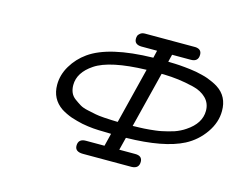

<svg xmlns="http://www.w3.org/2000/svg" viewBox="-87 -749 1132 887"><g transform="rotate(15 479.0 -305.5)"><path d="M173.8 -277.8Q173.8 -325.7 200 -369.4Q226.1 -413.1 268.1 -442.9Q360.8 -508.8 570.8 -513.2L579.1 -548.8H503.9Q469.7 -549.8 470.2 -578.1Q470.2 -584 472.2 -590.6Q474.1 -597.2 482.7 -604Q491.2 -610.8 504.9 -610.8H746.1Q775.9 -608.9 775.9 -582Q775.9 -548.8 740.2 -548.8H650.9L642.1 -513.2Q643.1 -513.2 656 -512.7Q668.9 -512.2 675 -512.2Q681.2 -512.2 697 -511Q712.9 -509.8 722.4 -508.8Q731.9 -507.8 749 -505.9Q766.1 -503.9 778.1 -501.5Q790 -499 806.6 -495.1Q823.2 -491.2 835.7 -486.6Q848.1 -481.9 862.1 -475.6Q876 -469.2 887.2 -461.9Q941.4 -426.8 940.9 -356.9Q940.9 -302.7 906 -252.4Q871.1 -202.1 816.9 -173.8Q724.1 -126 544.9 -123L543.9 -122.1L528.8 -62H605Q639.2 -62 639.2 -33.2Q639.2 -1 604 0H372.1Q333 0 333 -28.8Q333 -62 369.1 -62H458L473.1 -123Q472.2 -123 457 -123.5Q441.9 -124 436 -124Q430.2 -124 413.6 -124.5Q397 -125 387.5 -126Q377.9 -127 361.6 -128.9Q345.2 -130.9 333.5 -133.5Q321.8 -136.2 306.4 -140.1Q291 -144 278.6 -148.4Q266.1 -152.8 252.4 -159.4Q238.8 -166 228 -172.9Q173.8 -210 173.8 -277.8ZM246.1 -295.9Q246.1 -275.9 252.9 -260Q259.8 -244.1 274.9 -233.2Q290 -222.2 304 -213.6Q317.9 -205.1 342.5 -200Q367.2 -194.8 381.1 -191.9Q395 -189 422.6 -187Q450.2 -185.1 457.5 -185.1Q464.8 -185.1 487.8 -184.1L488.8 -185.1L555.2 -451.2Q381.3 -446.3 312 -399.9Q246.1 -356 246.1 -295.9ZM560.1 -184.1Q561 -184.1 573.5 -184.6Q585.9 -185.1 592 -185.1Q598.1 -185.1 614 -186Q629.9 -187 639.9 -188Q649.9 -189 667 -190.9Q684.1 -192.9 696 -195.6Q708 -198.2 724.1 -202.1Q740.2 -206.1 753.2 -210.4Q766.1 -214.8 779.5 -221.4Q793 -228 804.2 -235.8Q869.1 -278.8 869.1 -338.9Q869.1 -375 845 -398.9Q820.8 -422.9 781 -432.4Q741.2 -441.9 708 -446Q674.8 -450.2 638.2 -451.2Q630.4 -451.2 627 -451.2Z"/></g></svg>

Font: CMU Typewriter Text Variable Width
Style: Italic
Weight: 500
Italic angle: -14.04°
Version: Version 0.7.0